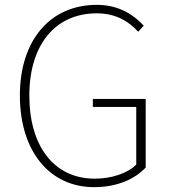

<svg xmlns="http://www.w3.org/2000/svg" viewBox="-20 -759 701 792"><path d="M368 13C463 13 536 -20 581 -68V-351H363V-318H542V-80C506 -44 440 -22 371 -22C202 -22 101 -157 101 -365C101 -573 207 -704 379 -704C460 -704 513 -669 550 -628L573 -653C536 -693 476 -739 379 -739C188 -739 62 -594 62 -365C62 -136 184 13 368 13Z"/></svg>

Font: Harano Aji Gothic CN ExtraLight
Style: Regular
Weight: 250
Foundry: Masamichi Hosoda
Version: HaranoAjiGothicCN-ExtraLight version 20230610;ttx 4.39.4